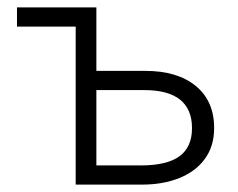

<svg xmlns="http://www.w3.org/2000/svg" viewBox="-20 -500 645 520"><path d="M185 0V-480H241V-52H362Q432 -52 466 -76.8Q500 -101.5 500 -153Q500 -204 467.8 -230Q435.5 -256 371 -256H228V-308H374Q460.5 -308 510.2 -267.2Q560 -226.5 560 -153Q560 -104.5 535.2 -70.2Q510.5 -36 466.2 -18Q422 0 364 0ZM26 -428V-480H241L185 -428Z"/></svg>

Font: Geologica Roman Thin
Style: Regular
Weight: 250
Designer: Sindre Bremnes, Frode Helland
Foundry: Monokrom Skriftforlag AS
Version: Version 1.010;gftools[0.9.28]